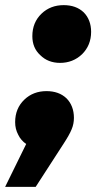

<svg xmlns="http://www.w3.org/2000/svg" viewBox="-66 -571 375 748"><path d="M168 -326C137 -326 111 -336 91 -356C70 -375 60 -400 60 -430C60 -466 72 -495 96 -518C119 -540 148 -551 182 -551C214 -551 240 -542 260 -523C279 -504 289 -478 289 -447C289 -412 277 -383 254 -360C230 -337 201 -326 168 -326ZM115 -216C147 -216 173 -207 193 -188C212 -169 222 -143 222 -112C222 -96 219 -81 213 -67C207 -52 196 -33 181 -10L73 157H-46L36 -10C23 -19 12 -31 5 -46C-3 -61 -7 -77 -7 -95C-7 -131 5 -160 29 -183C52 -205 81 -216 115 -216Z"/></svg>

Font: My Font
Style: Italic
Weight: 500
Designer: Julieta Ulanovsky
Foundry: Julieta Ulanovsky
Version: ""